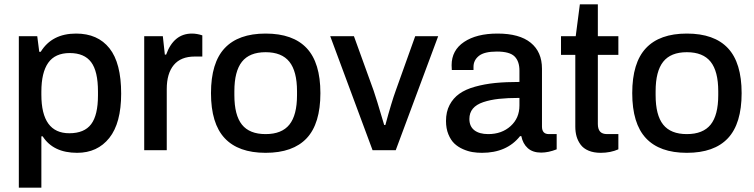

<svg xmlns="http://www.w3.org/2000/svg" viewBox="-20 -693 3481 886"><path d="M66.9 172.9V-525.9H151.9L161.1 -454.1H168Q219.7 -538.1 331.1 -538.1Q431.2 -538.1 485.1 -470.2Q539.1 -402.3 539.1 -261.2Q539.1 -125 484.4 -56.4Q429.7 12.2 335.9 12.2Q225.6 12.2 176.8 -64H170.9V172.9ZM299.8 -78.1Q369.1 -78.1 400.6 -119.9Q432.1 -161.6 432.1 -252.9V-271Q432.1 -364.3 400.6 -406.2Q369.1 -448.2 301.8 -448.2Q234.4 -448.2 202.6 -403.3Q170.9 -358.4 170.9 -270V-255.9Q170.9 -78.1 299.8 -78.1Z M645.5 0V-525.9H731.4L740.7 -440.9H746.6Q781.7 -538.1 865.7 -538.1Q888.7 -538.1 913.6 -529.8V-432.1H878.4Q814.5 -432.1 782 -393.1Q749.5 -354 749.5 -282.2V0Z M1205.6 12.2Q1080.1 12.2 1016.8 -55.4Q953.6 -123 953.6 -263.2Q953.6 -403.3 1016.8 -470.7Q1080.1 -538.1 1205.6 -538.1Q1332 -538.1 1395.3 -470.7Q1458.5 -403.3 1458.5 -263.2Q1458.5 -122.6 1395.3 -55.2Q1332 12.2 1205.6 12.2ZM1205.6 -74.2Q1280.3 -74.2 1315.4 -117.9Q1350.6 -161.6 1350.6 -253.9V-272Q1350.6 -363.8 1315.4 -408Q1280.3 -452.1 1205.6 -452.1Q1131.3 -452.1 1096.4 -408Q1061.5 -363.8 1061.5 -272V-253.9Q1061.5 -161.6 1096.4 -117.9Q1131.3 -74.2 1205.6 -74.2Z M1699.2 0 1503.9 -525.9H1613.3L1704.1 -274.9Q1713.9 -248 1752.9 -116.2H1758.3Q1787.1 -222.7 1806.2 -274.9L1896 -525.9H2002L1806.2 0Z M2204.1 12.2Q2181.6 12.2 2160.6 8.8Q2139.6 5.4 2116.7 -4.6Q2093.8 -14.6 2076.9 -30.5Q2060.1 -46.4 2049.1 -73.2Q2038.1 -100.1 2038.1 -134.8Q2038.1 -177.2 2054.7 -208.7Q2071.3 -240.2 2099.9 -260.5Q2128.4 -280.8 2172.4 -293Q2216.3 -305.2 2265.4 -310.1Q2314.5 -314.9 2377 -314.9V-367.2Q2377 -410.2 2354.5 -432.6Q2332 -455.1 2272.9 -455.1Q2214.8 -455.1 2189.9 -435.1Q2165 -415 2165 -384.8V-370.1H2064.9Q2064 -376 2064 -392.1Q2064 -460.9 2121.6 -499.5Q2179.2 -538.1 2275.9 -538.1Q2377 -538.1 2429 -495.8Q2481 -453.6 2481 -376V-108.9Q2481 -74.2 2512.7 -74.2H2548.8V-3.9Q2510.7 11.2 2477.1 11.2Q2438.5 11.2 2415.5 -9.3Q2392.6 -29.8 2385.7 -64.9H2379.9Q2318.8 12.2 2204.1 12.2ZM2232.9 -74.2Q2295.4 -74.2 2336.2 -111.1Q2377 -147.9 2377 -206.1V-241.2Q2322.3 -241.2 2282.2 -236.8Q2242.2 -232.4 2210.2 -221.7Q2178.2 -210.9 2162.1 -191.7Q2146 -172.4 2146 -144Q2146 -109.9 2168.9 -92Q2191.9 -74.2 2232.9 -74.2Z M2752 12.2Q2719.7 12.2 2696 2.2Q2672.4 -7.8 2659.4 -25.4Q2646.5 -43 2640.6 -63.5Q2634.8 -84 2634.8 -108.9V-439.9H2568.8V-525.9H2636.7L2655.8 -672.9H2738.8V-525.9H2833.5V-439.9H2738.8V-121.1Q2738.8 -97.7 2749 -85.9Q2759.3 -74.2 2781.7 -74.2H2833.5V-3.9Q2796.9 12.2 2752 12.2Z M3149.4 12.2Q3023.9 12.2 2960.7 -55.4Q2897.5 -123 2897.5 -263.2Q2897.5 -403.3 2960.7 -470.7Q3023.9 -538.1 3149.4 -538.1Q3275.9 -538.1 3339.1 -470.7Q3402.3 -403.3 3402.3 -263.2Q3402.3 -122.6 3339.1 -55.2Q3275.9 12.2 3149.4 12.2ZM3149.4 -74.2Q3224.1 -74.2 3259.3 -117.9Q3294.4 -161.6 3294.4 -253.9V-272Q3294.4 -363.8 3259.3 -408Q3224.1 -452.1 3149.4 -452.1Q3075.2 -452.1 3040.3 -408Q3005.4 -363.8 3005.4 -272V-253.9Q3005.4 -161.6 3040.3 -117.9Q3075.2 -74.2 3149.4 -74.2Z"/></svg>

Font: Archivo Medium
Style: Regular
Weight: 500
Designer: Hector Gatti
Foundry: Omnibus-Type
Version: Version 2.001